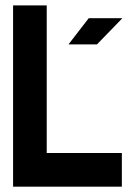

<svg xmlns="http://www.w3.org/2000/svg" viewBox="-20 -704 509 724"><path d="M29.3 -683.6V0H439.5V-127H156.2V-683.6ZM314.5 -635.3 238.3 -536.6H345.7L441.4 -635.3Z"/></svg>

Font: Saman Dere
Style: Regular
Weight: 400
Designer: Tuna Ça_lar Gümü_
Foundry: Tuna Ça_lar Gümü_
Version: Version 1.001;hotconv 1.0.109;makeotfexe 2.5.65596